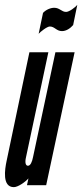

<svg xmlns="http://www.w3.org/2000/svg" viewBox="-33 -762 338 790"><path d="M126 -623C132 -630 160 -653 172 -653C192 -653 199 -634 222 -634C240 -634 257 -646 268 -659L285 -742C277 -732 252 -713 239 -713C220 -713 213 -730 190 -730C175 -730 156 -722 144 -709ZM103 -116C99 -95 92 -80 82 -80C72 -80 69 -94 74 -115L166 -547H88L-6 -99C-13 -66 -25 8 24 8C41 8 71 -13 84 -28L78 0H157L274 -547H195Z"/></svg>

Font: League Gothic Condensed Italic
Style: Regular
Weight: 400
Width: 3
Designer: Tyler Finck
Foundry: The League of Moveable Type
Version: Version 1.001;PS 001.001;hotconv 1.0.56;makeotf.lib2.0.21325